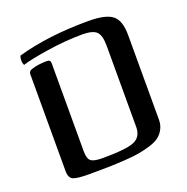

<svg xmlns="http://www.w3.org/2000/svg" viewBox="-129 -833 939 966"><g transform="rotate(-20 340.0 -350.0)"><path d="M610 -125Q610 -98 599 -76.5Q588 -55 570 -40.5Q552 -26 520 -16Q488 -6 457 -0.5Q426 5 377.5 8Q329 11 288.5 12Q248 13 188 13Q125 13 102.5 4Q80 -5 80 -43V-562Q80 -577 97 -583Q133 -595 182 -595Q200 -595 200 -577V-105Q200 -65 216 -52.5Q232 -40 278 -40Q404 -40 447 -58Q490 -76 490 -130V-564Q490 -620 470 -640Q450 -660 394 -660Q303 -660 204 -644.5Q105 -629 67 -616Q61 -626 61 -642Q61 -655 65 -666Q228 -713 446 -713Q538 -713 574 -684.5Q610 -656 610 -578Z"/></g></svg>

Font: Federant
Style: Medium
Weight: 500
Designer: Cyreal (www.cyreal.org)
Foundry: Cyreal (www.cyreal.org)
Version: Version 1.010